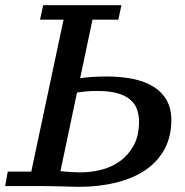

<svg xmlns="http://www.w3.org/2000/svg" viewBox="-41 -720 716 743"><path d="M269 -417 317 -644H417L429 -700H126L114 -644H205L80 -56H-11L-21 0H122C133.3 0 146.5 0.2 161.5 0.5L204.5 1.5C218.2 1.8 230.5 2.2 241.5 2.5C252.5 2.8 259.7 3 263 3C315.7 3 364.2 -2.5 408.5 -13.5C452.8 -24.5 490.7 -40.7 522 -62C553.3 -83.3 577.8 -110.2 595.5 -142.5C613.2 -174.8 622 -212.3 622 -255C622 -285 616 -310.7 604 -332C592 -353.3 575 -370.8 553 -384.5C531 -398.2 504.7 -408.2 474 -414.5C443.3 -420.8 409.3 -424 372 -424C356.7 -424 339.2 -423.5 319.5 -422.5C299.8 -421.5 283 -419.7 269 -417ZM335 -368C367 -368 393.3 -365 414 -359C434.7 -353 451.2 -344.7 463.5 -334C475.8 -323.3 484.5 -310.7 489.5 -296C494.5 -281.3 497 -265.7 497 -249C497 -213 490.2 -182.5 476.5 -157.5C462.8 -132.5 445.2 -112.2 423.5 -96.5C401.8 -80.8 377.7 -69.7 351 -63C324.3 -56.3 297.7 -53 271 -53C267 -53 261.3 -53.2 254 -53.5L231.5 -54.5C223.8 -54.8 216.5 -55.3 209.5 -56C202.5 -56.7 197 -57.3 193 -58L257 -362C267 -363.3 278 -364.7 290 -366C302 -367.3 317 -368 335 -368Z"/></svg>

Font: PT Serif Caption
Style: Italic
Weight: 400
Italic angle: -12°
Designer: A.Korolkova, O.Umpeleva, V.Yefimov
Foundry: ParaType Ltd
Version: Version 1.000W OFL